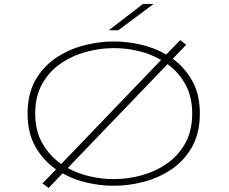

<svg xmlns="http://www.w3.org/2000/svg" viewBox="-20 -912 1140 954"><path d="M191 -0.5 258.5 -70.5Q196 -113.5 156.5 -182Q117 -250.5 117 -348Q117 -444.5 155.2 -512.5Q193.5 -580.5 256.5 -623.2Q319.5 -666 395.2 -686Q471 -706 546 -706Q612 -706 680 -690.2Q748 -674.5 806 -641L875 -712.5L905.5 -690L838.5 -620Q898 -577 935.5 -509.8Q973 -442.5 973 -348Q973 -251.5 934.8 -183Q896.5 -114.5 833.8 -71.8Q771 -29 695.8 -9Q620.5 11 546 11Q481 11 414.8 -3.8Q348.5 -18.5 291 -50.5L221.5 22ZM155 -348Q155 -261 191 -199Q227 -137 284 -97L780.5 -614Q728.5 -644.5 667.2 -658.8Q606 -673 546 -673Q476.5 -673 407.5 -654.2Q338.5 -635.5 281.2 -596Q224 -556.5 189.5 -495Q155 -433.5 155 -348ZM546 -22Q614.5 -22 683.2 -40.8Q752 -59.5 809 -99Q866 -138.5 900.5 -200.2Q935 -262 935 -348Q935 -432 901 -493Q867 -554 812.5 -593.5L316.5 -77Q368 -49 427.5 -35.5Q487 -22 546 -22ZM567.5 -761.5H520.5L690.5 -892.5H743.5Z"/></svg>

Font: Trispace Expanded Thin
Style: Regular
Weight: 100
Width: 7
Designer: Tyler Finck
Foundry: Etcetera Type Company
Version: Version 1.210; ttfautohint (v1.8.3)